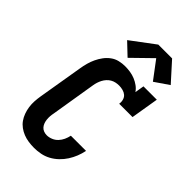

<svg xmlns="http://www.w3.org/2000/svg" viewBox="-290 -1077 1180 1180"><g transform="rotate(45 300.0 -486.5)"><path d="M256 8Q231 8 207 4.5Q183 1 161.5 -7.5Q140 -16 121.5 -29.5Q103 -43 90 -61.5Q77 -80 69 -102Q61 -124 57.5 -148Q54 -172 55.5 -196.5Q57 -221 61 -245L110 -538Q114 -563 120.5 -587Q127 -611 138 -634.5Q149 -658 164.5 -679Q180 -700 201 -715.5Q222 -731 247 -737Q272 -743 297 -743Q320 -743 342.5 -739.5Q365 -736 385.5 -727.5Q406 -719 424 -706Q442 -693 454 -675L464 -735H580L550 -554H434Q437 -571 432.5 -587.5Q428 -604 416.5 -614Q405 -624 388.5 -628.5Q372 -633 355 -633Q341 -633 326.5 -630Q312 -627 299 -619.5Q286 -612 275.5 -600.5Q265 -589 258 -575.5Q251 -562 246.5 -548Q242 -534 240 -520L192 -227Q189 -213 188 -199Q187 -185 188.5 -171Q190 -157 194.5 -144.5Q199 -132 207.5 -122Q216 -112 229 -107Q242 -102 256 -102Q275 -102 294.5 -110Q314 -118 328 -133Q342 -148 350.5 -166.5Q359 -185 363 -205H495Q489 -176 478.5 -149.5Q468 -123 452 -98Q436 -73 414 -52Q392 -31 366 -17Q340 -3 311.5 2.5Q283 8 256 8ZM271 -790 192 -865 347 -981H467L577 -859L485 -796L397 -913Z"/></g></svg>

Font: Iosevka Etoile XBdObl
Style: Regular
Weight: 800
Italic angle: -9°
Designer: Belleve Invis
Foundry: Belleve Invis
Version: Version 15.5.2; ttfautohint (v1.8.4)